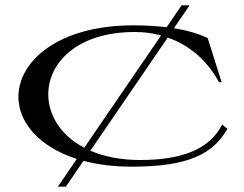

<svg xmlns="http://www.w3.org/2000/svg" viewBox="-20 -610 916 720"><path d="M474 15C684 15 778 -31 833 -127L813 -143C765 -46 653 -10 506 -10C432 -10 369 -23 319 -45L609 -469C687 -442 756 -386 801 -302H811L759 -467C726 -483 684 -496 632 -504L691 -590H661L605 -508C568 -512 527 -515 481 -515C196 -515 49 -379 49 -247C49 -153 124 -60 268 -14L197 90H227L293 -7C345 7 406 15 474 15ZM161 -256C161 -374 269 -490 485 -490C519 -490 552 -486 584 -477L296 -56C206 -103 161 -180 161 -256Z"/></svg>

Font: Sprat Extended
Style: Regular
Weight: 400
Width: 9
Designer: Ethan Nakache
Foundry: Collletttivo
Version: Version 2.000;Glyphs 3.2 (3217)